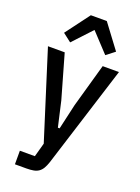

<svg xmlns="http://www.w3.org/2000/svg" viewBox="-179 -855 827 1131"><g transform="rotate(20 235.0 -289.0)"><path d="M354 -520H456L255 118Q247 142 237.5 158Q228 174 214.5 183.5Q201 193 182 196.5Q163 200 138 200H66V115H160L184 28L11 -520H116L194 -247L230 -89H241L277 -247ZM286 -778 399 -627 346 -586 236 -704 126 -586 73 -627 186 -778Z"/></g></svg>

Font: IBM Plex Sans Condensed Medium
Style: Regular
Weight: 500
Width: 3
Designer: Mike Abbink, Paul van der Laan, Pieter van Rosmalen
Foundry: Bold Monday
Version: Version 1.3